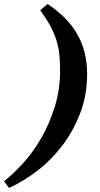

<svg xmlns="http://www.w3.org/2000/svg" viewBox="-100 -722 494 952"><path d="M-80 177Q-35 141 14.5 87Q64 33 104.5 -37.5Q145 -108 171.5 -192.5Q198 -277 198 -375Q198 -417 194 -454Q190 -491 178.5 -526Q167 -561 148 -596Q129 -631 99 -671L136 -702Q236 -636 284 -551Q332 -466 332 -355Q332 -250 297.5 -160.5Q263 -71 208 1Q153 73 84 125.5Q15 178 -55 210Z"/></svg>

Font: PT Serif
Style: Bold Italic
Weight: 700
Italic angle: -12°
Designer: A.Korolkova, O.Umpeleva, V.Yefimov
Foundry: ParaType Ltd
Version: Version 1.000W OFL